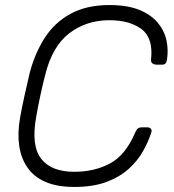

<svg xmlns="http://www.w3.org/2000/svg" viewBox="-20 -730 690 760"><path d="M274 10Q206 10 160 -10Q114 -30 88.5 -67Q63 -104 56 -153.5Q49 -203 59 -261Q66 -302 76.5 -349Q87 -396 97 -439Q117 -517 156 -578.5Q195 -640 258.5 -675Q322 -710 413 -710Q484 -710 531 -691Q578 -672 604.5 -640Q631 -608 639 -570Q647 -532 641 -494Q640 -485 635.5 -479.5Q631 -474 622 -474H599Q591 -474 584 -478.5Q577 -483 578 -495Q587 -580 540 -615Q493 -650 413 -650Q322 -650 254.5 -598.5Q187 -547 159 -434Q138 -352 123 -266Q103 -153 143 -101.5Q183 -50 274 -50Q354 -50 415.5 -83Q477 -116 515 -205Q520 -217 526 -221.5Q532 -226 540 -226H563Q572 -226 577 -220.5Q582 -215 579 -206Q568 -171 547 -133Q526 -95 490.5 -62.5Q455 -30 402 -10Q349 10 274 10Z"/></svg>

Font: Rubik Light Light
Style: Italic
Weight: 300
Italic angle: -12°
Version: Version 2.104